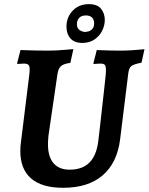

<svg xmlns="http://www.w3.org/2000/svg" viewBox="-20 -882 708 914"><path d="M210.9 -237.6Q209.9 -227.3 209.1 -216.5Q208.3 -205.8 208.3 -197.5Q207.9 -137.5 234.1 -105.9Q260.4 -74.3 311.8 -74.3Q371.6 -74.3 405.4 -107.8Q439.1 -141.3 447.8 -209.6Q450.3 -229.7 454.6 -267.3Q458.8 -305 463.8 -349.2Q468.8 -393.4 473.3 -433.5Q477.8 -473.7 480.5 -499.5Q483.2 -525.3 483.2 -525.3Q486.1 -559 481.6 -569.2Q477 -579.3 459.2 -579.3Q451.1 -579.3 438.6 -578.3Q426.1 -577.3 426.1 -577.3L424.7 -581.3L440.7 -644Q440.7 -644 461.1 -643Q481.5 -642 507.8 -641.5Q534.2 -641 551.7 -641Q577.2 -641 603.9 -642.6Q630.6 -644.2 649.2 -646Q667.8 -647.8 667.8 -647.8L653.7 -583.6Q616.1 -576.4 604.9 -567.3Q593.7 -558.2 590.6 -532.5L551.8 -218.6Q537.5 -106.2 468.5 -47.1Q399.5 12 280.6 12Q178.8 12 127.5 -33Q76.1 -78 76.7 -165Q76.7 -184 79.7 -205L119.3 -525.3Q123.3 -558.2 118.7 -568.8Q114.1 -579.3 93.8 -579.3Q85.7 -579.3 74.4 -578.3Q63.1 -577.3 63.1 -577.3L61.6 -581.3L77.7 -644Q77.7 -644 100.5 -643Q123.3 -642 155.1 -641.5Q186.9 -641 214.3 -641Q228.9 -641 248.4 -642Q267.9 -643.1 286.3 -644.6Q304.8 -646.2 317 -647.2Q329.3 -648.3 329.3 -648.3L314.9 -582.7Q283.3 -578.6 270.4 -567.4Q257.6 -556.1 253.5 -529.3ZM371.4 -677.6Q334.5 -677.6 315.5 -699.1Q296.4 -720.6 296.4 -755.1Q296.4 -800.6 326.3 -831.4Q356.2 -862.3 402.5 -862.3Q444.1 -862.3 461.5 -839.7Q478.9 -817.1 478.9 -787.8Q478.9 -760.1 465.8 -734.6Q452.7 -709.2 428.8 -693.4Q404.8 -677.6 371.4 -677.6ZM384.7 -730Q392.7 -730 402.6 -733Q412.4 -736 420.3 -745.1Q428.1 -754.1 428.1 -771.8Q428.1 -788.6 418.2 -798.5Q408.3 -808.5 388.6 -808.5Q367.9 -808.5 357 -797Q346.1 -785.5 346.1 -767.1Q346.1 -746.9 359.5 -738.4Q373 -730 384.7 -730Z"/></svg>

Font: Alegreya
Style: Italic
Weight: 400
Italic angle: -7°
Designer: Juan Pablo del Peral
Foundry: Huerta Tipografica
Version: Version 2.009